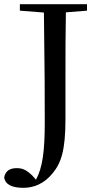

<svg xmlns="http://www.w3.org/2000/svg" viewBox="-42 -752 472 918"><path d="M53 -701 168 -692C172 -403 172 -286 172 -163C172 -29 161 51 130 107L112 87C82 59 66 52 37 52C7 52 -16 64 -22 96C-17 132 18 146 70 146C119 146 169 127 210 76C251 26 271 -34 271 -184V-394C271 -494 271 -595 273 -693L374 -701V-732H53Z"/></svg>

Font: Source Han Serif SC Medium
Style: Regular
Weight: 500
Designer: Ryoko NISHIZUKA 西塚涼子 (kana & ideographs); Frank Grießhammer (Latin, Greek & Cyrillic); Wenlong ZHANG 张文龙 (bopomofo); San
Foundry: Adobe
Version: Version 2.003;hotconv 1.1.1;makeotfexe 2.6.0